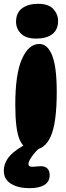

<svg xmlns="http://www.w3.org/2000/svg" viewBox="-50 -774 347 1005"><path d="M156 -544Q199 -544 223 -484Q247 -424 247 -293Q247 -132 216 -61Q185 10 123 10Q76 10 53 -42.5Q30 -95 30 -226Q30 -387 65 -465.5Q100 -544 156 -544ZM149 -754Q205 -754 229.5 -726.5Q254 -699 254 -664Q254 -619 224 -595.5Q194 -572 139 -572Q86 -572 60 -598Q34 -624 34 -660Q34 -707 65.5 -730.5Q97 -754 149 -754ZM104 211Q46 211 8 188Q-30 165 -30 120Q-30 78 1 42.5Q32 7 103 -28L196 -30Q152 0 125.5 33.5Q99 67 99 85Q99 93 104.5 96Q110 99 120 99Q129 99 140.5 97.5Q152 96 164 96Q187 96 198.5 108.5Q210 121 210 142Q210 177 182.5 194Q155 211 104 211Z"/></svg>

Font: DynaPuff SemiBold
Style: Regular
Weight: 600
Designer: Toshi Omagari, Jennifer Daniel
Foundry: Google Fonts
Version: Version 2.000